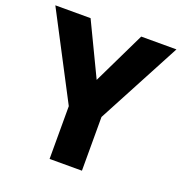

<svg xmlns="http://www.w3.org/2000/svg" viewBox="-129 -826 887 937"><g transform="rotate(20 314.5 -357.0)"><path d="M230 0H398V-279L629 -714H446L314 -441L183 -714H0L230 -274Z"/></g></svg>

Font: Kathrein 85 Heavy
Style: Regular
Weight: 900
Designer: Lazydogs Typefoundry, based on Open Sans by Ascender Corporation
Foundry: Lazydogs Typefoundry
Version: Version 1.003;PS 001.003;hotconv 1.0.88;makeotf.lib2.5.64775